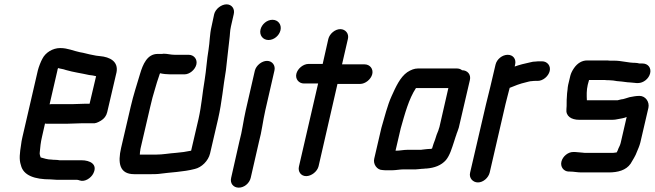

<svg xmlns="http://www.w3.org/2000/svg" viewBox="-20 -773 3011 883"><path d="M311 -294H217C214 -294 211 -294 208 -293L244 -449C244 -451 245 -455 247 -460C260 -456 270 -456 283 -451C317 -441 355 -436 390 -428L406 -426C410 -425 415 -424 420 -423H422L392 -296H373C360 -296 326 -294 311 -294ZM353 -206H407C418 -205 429 -209 444 -218C459 -227 469 -240 473 -257L516 -441C525 -490 486 -511 439 -515L422 -517L407 -520C388 -523 367 -530 347 -533C317 -539 292 -552 257 -552C222 -552 189 -531 175 -503C168 -491 158 -465 154 -449L83 -142C80 -129 78 -118 77 -108C71 -70 67 -40 76 -14C87 35 141 52 212 52C223 52 232 54 243 54H335C340 54 343 56 347 57C371 65 399 45 409 25C431 -18 393 -36 355 -36H254C247 -37 241 -38 233 -38C229 -38 224 -38 218 -39C198 -39 182 -45 167 -49C165 -54 161 -65 163 -74C165 -96 167 -118 173 -143L187 -205C190 -204 193 -204 196 -204H290C305 -204 339 -206 353 -206Z M848 -521H784C764 -521 751 -526 732 -526C729 -525 725 -525 720 -525H705C657 -525 637 -477 624 -433C609 -382 594 -338 581 -282L537 -93C521 -24 529 28 597 28H677C687 28 697 28 708 27C765 19 823 18 876 4C907 -3 938 -33 946 -67L983 -226C1001 -305 1006 -375 1019 -450C1025 -498 1029 -546 1035 -592C1038 -613 1037 -629 1042 -651L1055 -708C1061 -732 1046 -753 1022 -753C998 -753 971 -732 965 -708L953 -652C944 -614 945 -581 939 -544C931 -498 929 -453 921 -404C911 -347 907 -288 893 -226L859 -80C835 -75 814 -72 789 -70C758 -68 730 -62 697 -62H623C624 -68 623 -73 625 -80C625 -84 626 -88 627 -93L671 -282C678 -313 684 -335 692 -361L702 -395C706 -406 709 -416 712 -425C713 -428 714 -432 716 -436H717C729 -433 748 -431 764 -431H828C852 -431 877 -452 883 -476C889 -500 872 -521 848 -521Z M1152 -448 1110 -265C1099 -217 1094 -170 1081 -123L1043 45C1037 70 1053 90 1078 90C1103 90 1127 70 1133 45L1171 -121C1184 -168 1189 -217 1200 -265L1242 -448C1248 -472 1232 -493 1208 -493C1184 -493 1158 -472 1152 -448ZM1178 -637C1172 -611 1189 -589 1215 -589C1240 -589 1264 -609 1270 -634C1276 -660 1259 -682 1233 -682C1208 -682 1184 -662 1178 -637Z M1490 -594 1464 -479H1399C1375 -479 1349 -458 1343 -434C1337 -410 1354 -389 1378 -389H1443L1355 -8C1349 16 1364 37 1388 37C1412 37 1439 16 1445 -8L1532 -387H1636C1660 -387 1686 -408 1692 -432C1698 -456 1681 -477 1657 -477H1553L1580 -594C1586 -618 1569 -639 1545 -639C1521 -639 1496 -618 1490 -594Z M1804 -80H1799L1823 -183C1842 -250 1860 -318 1893 -368H2042L2001 -189C1998 -181 1997 -176 1996 -173C1994 -168 1991 -161 1988 -153L1981 -131C1975 -117 1972 -106 1967 -90C1965 -89 1961 -88 1959 -88C1954 -88 1948 -88 1941 -87L1923 -85C1919 -84 1915 -84 1912 -84H1853C1837 -84 1818 -80 1804 -80ZM1739 9C1744 10 1752 10 1761 10H1784C1799 10 1820 6 1835 6H1892C1902 6 1917 3 1929 3C1934 2 1939 2 1942 2C1978 -1 2009 -12 2031 -37C2049 -59 2058 -91 2068 -121L2075 -143C2078 -150 2079 -155 2080 -158C2083 -165 2086 -174 2090 -186L2141 -405C2147 -430 2130 -450 2105 -450C2099 -455 2091 -458 2082 -458H1901C1886 -458 1870 -452 1853 -441C1820 -418 1800 -373 1781 -331C1761 -287 1749 -235 1734 -185L1701 -43C1695 -18 1714 9 1739 9Z M2259 -476 2235 -374C2229 -349 2221 -318 2215 -293L2142 21C2136 45 2154 66 2178 66C2202 66 2226 45 2232 21L2305 -295C2310 -318 2319 -347 2324 -369C2345 -378 2374 -389 2397 -394C2406 -396 2417 -400 2427 -400C2432 -401 2438 -401 2443 -401H2453C2477 -401 2502 -422 2508 -446C2514 -470 2497 -491 2473 -491H2463C2456 -491 2450 -491 2444 -490C2436 -490 2427 -489 2417 -486C2393 -481 2369 -475 2347 -467L2349 -476C2355 -501 2340 -521 2315 -521C2290 -521 2265 -501 2259 -476Z M2921 -332C2905 -332 2891 -329 2875 -326C2866 -324 2847 -316 2837 -316C2832 -315 2826 -313 2821 -312H2679C2678 -333 2677 -358 2683 -383L2689 -405H2762C2769 -404 2775 -404 2782 -404C2795 -404 2805 -402 2817 -400L2839 -398C2852 -397 2864 -394 2876 -394C2886 -394 2899 -391 2908 -391H2914C2939 -391 2964 -411 2970 -436C2976 -461 2960 -481 2935 -481H2921C2913 -483 2907 -484 2901 -484C2869 -484 2838 -494 2805 -494H2785C2778 -495 2771 -495 2765 -495H2680C2657 -495 2636 -483 2620 -460C2611 -447 2606 -436 2603 -425L2593 -383C2591 -376 2591 -368 2590 -360L2588 -344C2588 -338 2587 -332 2587 -327C2585 -310 2587 -289 2585 -272C2581 -239 2607 -222 2644 -222H2795C2804 -222 2813 -223 2821 -225C2835 -228 2849 -229 2862 -235L2835 -118C2833 -108 2828 -98 2824 -90C2822 -84 2819 -76 2816 -72C2809 -71 2803 -70 2800 -70H2675C2670 -70 2664 -70 2659 -71C2649 -71 2635 -74 2624 -74H2618C2593 -75 2568 -54 2562 -30C2556 -6 2572 15 2595 16H2601C2617 16 2636 20 2654 20H2779C2822 20 2859 10 2880 -20C2890 -38 2902 -54 2910 -77C2915 -89 2921 -102 2925 -118L2962 -277C2968 -304 2949 -332 2921 -332Z"/></svg>

Font: Electronic
Style: BlkIt
Weight: 900
Version: Version 1.011